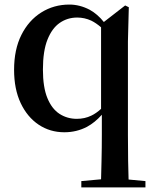

<svg xmlns="http://www.w3.org/2000/svg" viewBox="-20 -566 670 845"><path d="M337.9 258.8V231L424.8 223.1Q425.8 183.1 426.8 143.1Q428.2 85 428.2 26.9V-61Q397.9 -26.9 362.8 -7.8Q316.9 16.1 263.2 16.1Q200.2 16.1 150.1 -17.3Q100.1 -50.8 71 -112.3Q42 -173.8 42 -258.8Q42 -348.1 74 -412.1Q106 -476.1 161.4 -511Q216.8 -545.9 285.2 -545.9Q331.1 -545.9 375 -522.9Q409.2 -503.9 437 -469.2L530.8 -542L546.9 -534.2L543 -383.8V26.9Q543 85 543.9 143.1Q544.9 184.1 545.9 224.1L620.1 231V258.8ZM424.8 -86.9V-445.8Q402.8 -464.8 381.8 -475.1Q352.1 -488.8 319.8 -488.8Q276.9 -488.8 242.9 -465.3Q209 -441.9 189 -391.8Q168.9 -341.8 168.9 -259.8Q168.9 -182.1 188.5 -134.5Q208 -86.9 241.9 -64.9Q275.9 -43 317.9 -43Q353 -43 381.8 -57.1Q402.8 -66.9 424.8 -86.9Z"/></svg>

Font: Dream Han Serif CN W16
Style: Regular
Weight: 625
Designer: Adobe
Foundry: Pal3love
Version: Version 3.00; Sans 2.004; Serif 2.001